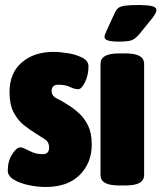

<svg xmlns="http://www.w3.org/2000/svg" viewBox="-20 -738 644 766"><path d="M162 8Q129 8 94 0.5Q59 -7 35 -21.5Q11 -36 11 -57Q11 -95 28.5 -122.5Q46 -150 61 -150Q70 -150 82 -143.5Q94 -137 111 -130Q128 -123 151 -123Q176 -123 176 -150Q176 -171 159.5 -182Q143 -193 122 -206Q99 -220 75 -239Q51 -258 34.5 -289.5Q18 -321 18 -370Q18 -447 67 -489Q116 -531 193 -531Q220 -531 252.5 -525.5Q285 -520 309 -507.5Q333 -495 333 -473Q333 -438 319 -410Q305 -382 292 -382Q278 -382 259.5 -391Q241 -400 213 -400Q186 -400 186 -375Q186 -355 207 -345Q228 -335 252 -319Q275 -305 296.5 -285Q318 -265 332 -235.5Q346 -206 346 -161Q346 -88 298 -40Q250 8 162 8Z M457 2Q417 2 399 -8.5Q381 -19 381 -40V-483Q381 -504 399 -514.5Q417 -525 457 -525H479Q519 -525 537 -514.5Q555 -504 555 -483V-40Q555 -19 537 -8.5Q519 2 479 2ZM453 -572Q397 -572 397 -590Q397 -599 405 -615L438 -687Q444 -700 452.5 -706.5Q461 -713 480 -715.5Q499 -718 535 -718Q565 -718 584.5 -714Q604 -710 604 -697Q604 -690 597 -679Q590 -668 579 -655L536 -602Q520 -583 505.5 -577.5Q491 -572 453 -572Z"/></svg>

Font: Asap Condensed Black
Style: Regular
Weight: 900
Width: 3
Designer: Pablo Cosgaya
Foundry: Omnibus-Type
Version: Version 3.001; ttfautohint (v1.8.4.7-5d5b)